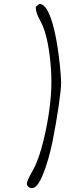

<svg xmlns="http://www.w3.org/2000/svg" viewBox="-20 -826 426 994"><path d="M289.6 -491.7Q270 -672.4 234.9 -752.9Q211.9 -805.7 183.6 -805.7L165.5 -791.5V-786.1Q165.5 -771.5 170.9 -756.3Q176.3 -741.2 187.5 -720.2Q198.2 -700.2 201.7 -691.4Q223.1 -638.7 234.6 -558.1Q246.1 -477.5 246.1 -398.4Q246.1 -334.5 234.9 -253.4Q223.6 -172.4 204.3 -95Q185.1 -17.6 161.1 34.7Q159.2 39.1 147 61Q119.1 110.8 119.1 124.5Q119.1 134.3 127 141.1Q134.8 147.9 145.5 147.9Q174.3 147.9 203.6 74.2Q232.4 2.4 252.4 -95.7Q271.5 -192.4 283.9 -278.1Q296.4 -363.8 296.4 -397.9V-398.9Q295.4 -436.5 289.6 -491.7Z"/></svg>

Font: Amatica SC
Style: Bold
Weight: 400
Designer: Vernon Adams, Ben Nathan
Foundry: newtypography
Version: Version 2.000